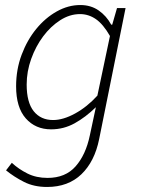

<svg xmlns="http://www.w3.org/2000/svg" viewBox="-20 -512 561 763"><path d="M167 231Q115 231 75.5 211Q36 191 4 165L27 135Q54 160 89 177.5Q124 195 169 195Q240 195 280.5 149Q321 103 337 26L361 -86Q320 -46 276.5 -22Q233 2 183 2Q121 2 82.5 -41.5Q44 -85 44 -169Q44 -236 66 -294.5Q88 -353 124 -397Q160 -441 205.5 -466.5Q251 -492 299 -492Q341 -492 372 -470.5Q403 -449 422 -414H426L445 -480H479L374 41Q356 130 303.5 180.5Q251 231 167 231ZM191 -35Q231 -35 278.5 -61Q326 -87 367 -132L417 -369Q390 -416 361 -436Q332 -456 298 -456Q257 -456 219 -431.5Q181 -407 151.5 -367.5Q122 -328 104 -278Q86 -228 86 -176Q86 -105 114 -70Q142 -35 191 -35Z"/></svg>

Font: TypoPRO Source Sans Pro
Style: Italic
Weight: 300
Italic angle: -11°
Designer: Paul D. Hunt
Foundry: Adobe Systems Incorporated
Version: Version 1.075;PS 2.000;hotconv 1.0.86;makeotf.lib2.5.63406